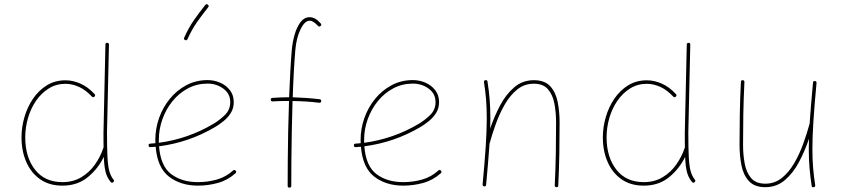

<svg xmlns="http://www.w3.org/2000/svg" viewBox="-20 -875 3976 906"><path d="M289.1 -496.1Q323.7 -496.1 359.1 -480.7Q394.5 -465.3 426.3 -431.2Q432.1 -425.3 425.8 -418.9Q419.9 -413.1 413.6 -419.4Q383.8 -451.2 352.1 -465.3Q320.3 -479.5 289.1 -479.5Q245.1 -479.5 210 -457.5Q174.8 -435.5 149.9 -399.2Q125 -362.8 112.1 -317.9Q99.1 -272.9 99.1 -227.1Q99.1 -133.8 145 -74.7Q190.9 -15.6 274.4 -15.6Q325.2 -15.6 363.5 -38.6Q401.9 -61.5 428 -98.6Q454.1 -135.7 467.8 -177.2L468.8 -178.7Q468.3 -194.3 468.3 -211.9Q468.3 -229.5 468.3 -249.5L477.5 -664.6Q477.5 -672.9 485.8 -672.9Q494.1 -672.9 494.1 -664.6L484.9 -249.5Q484.9 -176.8 487.1 -134Q489.3 -91.3 495.8 -67.6Q502.4 -43.9 515.6 -27.3Q521 -21 514.2 -15.1Q507.8 -9.8 502 -16.6Q485.4 -36.6 478.5 -62.7Q471.7 -88.9 469.7 -134.8Q443.8 -80.1 395 -39.6Q346.2 1 274.4 1Q212.9 1 169.9 -28.8Q127 -58.6 104.2 -110.4Q81.5 -162.1 81.5 -227.1Q81.5 -274.4 95.2 -322Q108.9 -369.6 135.5 -408.9Q162.1 -448.2 200.7 -472.2Q239.3 -496.1 289.1 -496.1Z M1091.3 -57.6Q1054.2 -24.4 1008.1 -11.7Q961.9 1 914.1 1Q833.5 1 778.1 -41Q722.7 -83 714.4 -182.6Q702.1 -181.6 689.9 -180.7Q682.1 -179.7 681.2 -188.5Q680.2 -196.3 689 -197.3Q701.2 -198.2 713.4 -199.2Q712.9 -207 712.9 -214.8Q712.9 -268.1 730.7 -318.4Q748.5 -368.7 781.5 -408.9Q814.5 -449.2 859.6 -473.1Q904.8 -497.1 959.5 -497.1Q990.7 -497.1 1018.8 -484.9Q1046.9 -472.7 1064.9 -449.5Q1083 -426.3 1083 -393.1Q1083 -363.3 1068.6 -341.1Q1054.2 -318.8 1033.9 -302.7Q1013.7 -286.6 995.6 -275.9Q872.6 -203.1 730.5 -184.6Q737.8 -90.8 788.1 -53.2Q838.4 -15.6 914.1 -15.6Q960.4 -15.6 1003.4 -27.8Q1046.4 -40 1079.6 -70.3Q1086.4 -76.2 1091.8 -69.8Q1097.7 -63 1091.3 -57.6ZM959.5 -480.5Q909.7 -480.5 867.4 -458.3Q825.2 -436 794.4 -398.2Q763.7 -360.4 746.6 -313Q729.5 -265.6 729.5 -214.8Q729.5 -208 729.5 -201.2Q867.7 -219.7 986.8 -290.5Q1014.2 -306.6 1040.3 -331.5Q1066.4 -356.4 1066.4 -393.1Q1066.4 -433.1 1033.9 -456.8Q1001.5 -480.5 959.5 -480.5ZM960.9 -853Q967.8 -847.2 962.4 -840.8Q935.1 -806.6 910.4 -771.7Q885.7 -736.8 864.7 -690.4Q861.3 -682.6 853.5 -686Q845.7 -689.5 849.1 -697.3Q870.6 -745.1 896 -781.2Q921.4 -817.4 948.7 -851.6Q954.6 -858.4 960.9 -853Z M1257.8 -404.3Q1256.8 -412.1 1265.6 -413.1Q1305.2 -416 1340.3 -416Q1342.3 -416 1344.2 -416Q1346.7 -479 1349.9 -536.4Q1353 -593.8 1356.9 -640.1Q1360.4 -677.7 1370.6 -712.9Q1380.9 -748 1398.4 -771Q1416 -793.9 1441.4 -793.9Q1467.8 -793.9 1493.2 -764.6Q1499 -757.8 1492.7 -752.4Q1485.8 -746.6 1480.5 -752.9Q1458 -777.3 1441.4 -777.3Q1418 -777.3 1398.2 -736.8Q1378.4 -696.3 1373.5 -638.2Q1369.6 -592.3 1366.5 -535.2Q1363.3 -478 1361.3 -416Q1393.1 -415 1424.3 -412.8Q1455.6 -410.6 1488.3 -406.7Q1496.6 -405.8 1495.6 -397.5Q1494.6 -389.2 1486.3 -390.1Q1454.6 -394 1423.3 -396Q1392.1 -397.9 1360.4 -398.4Q1358.4 -327.6 1356.9 -255.4Q1355.5 -183.1 1355 -116.9Q1354.5 -50.8 1354.5 2Q1354.5 10.3 1345.7 10.3Q1337.4 10.3 1337.4 2Q1337.4 -50.8 1337.9 -116.9Q1338.4 -183.1 1339.8 -255.4Q1341.3 -327.6 1343.8 -398.4Q1342.3 -398.4 1340.3 -398.4Q1322.3 -398.4 1304 -398.2Q1285.6 -397.9 1266.6 -396.5Q1258.8 -395.5 1257.8 -404.3Z M2060.1 -57.6Q2022.9 -24.4 1976.8 -11.7Q1930.7 1 1882.8 1Q1802.2 1 1746.8 -41Q1691.4 -83 1683.1 -182.6Q1670.9 -181.6 1658.7 -180.7Q1650.9 -179.7 1649.9 -188.5Q1648.9 -196.3 1657.7 -197.3Q1669.9 -198.2 1682.1 -199.2Q1681.6 -207 1681.6 -214.8Q1681.6 -268.1 1699.5 -318.4Q1717.3 -368.7 1750.2 -408.9Q1783.2 -449.2 1828.4 -473.1Q1873.5 -497.1 1928.2 -497.1Q1959.5 -497.1 1987.5 -484.9Q2015.6 -472.7 2033.7 -449.5Q2051.8 -426.3 2051.8 -393.1Q2051.8 -363.3 2037.4 -341.1Q2022.9 -318.8 2002.7 -302.7Q1982.4 -286.6 1964.4 -275.9Q1841.3 -203.1 1699.2 -184.6Q1706.5 -90.8 1756.8 -53.2Q1807.1 -15.6 1882.8 -15.6Q1929.2 -15.6 1972.2 -27.8Q2015.1 -40 2048.3 -70.3Q2055.2 -76.2 2060.5 -69.8Q2066.4 -63 2060.1 -57.6ZM1928.2 -480.5Q1878.4 -480.5 1836.2 -458.3Q1793.9 -436 1763.2 -398.2Q1732.4 -360.4 1715.3 -313Q1698.2 -265.6 1698.2 -214.8Q1698.2 -208 1698.2 -201.2Q1836.4 -219.7 1955.6 -290.5Q1982.9 -306.6 2009 -331.5Q2035.2 -356.4 2035.2 -393.1Q2035.2 -433.1 2002.7 -456.8Q1970.2 -480.5 1928.2 -480.5Z M2257.3 -4.9Q2267.1 -109.4 2272 -183.8Q2276.9 -258.3 2276.9 -315.9Q2276.9 -364.3 2273.7 -405Q2270.5 -445.8 2263.7 -487.3Q2262.2 -494.6 2270 -496.6Q2279.3 -498.5 2280.3 -490.2Q2287.1 -448.2 2290.5 -406.5Q2293.9 -364.7 2293.9 -315.9Q2293.9 -293 2293 -268.1Q2311.5 -323.7 2339.1 -376.2Q2366.7 -428.7 2406 -462.6Q2445.3 -496.6 2499 -496.6Q2550.3 -496.6 2576.4 -468Q2602.5 -439.5 2611.6 -393.8Q2620.6 -348.1 2620.6 -297.4Q2620.6 -223.1 2619.4 -152.1Q2618.2 -81.1 2614.3 0.5Q2614.3 8.3 2606 8.3Q2597.7 8.3 2597.7 -0.5Q2601.6 -82 2602.8 -152.6Q2604 -223.1 2604 -297.4Q2604 -342.8 2596.4 -384.5Q2588.9 -426.3 2566.4 -453.1Q2543.9 -480 2499 -480Q2455.1 -480 2421.6 -453.4Q2388.2 -426.8 2363.3 -384.3Q2338.4 -341.8 2320.6 -292.7Q2302.7 -243.7 2290.5 -198.7L2290 -197.3Q2287.1 -156.2 2283.2 -108.2Q2279.3 -60.1 2273.9 -2.9Q2272.9 5.4 2264.6 4.4Q2256.8 3.4 2257.3 -4.9Z M3032.2 -496.1Q3066.9 -496.1 3102.3 -480.7Q3137.7 -465.3 3169.4 -431.2Q3175.3 -425.3 3168.9 -418.9Q3163.1 -413.1 3156.7 -419.4Q3127 -451.2 3095.2 -465.3Q3063.5 -479.5 3032.2 -479.5Q2988.3 -479.5 2953.1 -457.5Q2918 -435.5 2893.1 -399.2Q2868.2 -362.8 2855.2 -317.9Q2842.3 -272.9 2842.3 -227.1Q2842.3 -133.8 2888.2 -74.7Q2934.1 -15.6 3017.6 -15.6Q3068.4 -15.6 3106.7 -38.6Q3145 -61.5 3171.1 -98.6Q3197.3 -135.7 3210.9 -177.2L3211.9 -178.7Q3211.4 -194.3 3211.4 -211.9Q3211.4 -229.5 3211.4 -249.5L3220.7 -664.6Q3220.7 -672.9 3229 -672.9Q3237.3 -672.9 3237.3 -664.6L3228 -249.5Q3228 -176.8 3230.2 -134Q3232.4 -91.3 3239 -67.6Q3245.6 -43.9 3258.8 -27.3Q3264.2 -21 3257.3 -15.1Q3251 -9.8 3245.1 -16.6Q3228.5 -36.6 3221.7 -62.7Q3214.8 -88.9 3212.9 -134.8Q3187 -80.1 3138.2 -39.6Q3089.4 1 3017.6 1Q2956.1 1 2913.1 -28.8Q2870.1 -58.6 2847.4 -110.4Q2824.7 -162.1 2824.7 -227.1Q2824.7 -274.4 2838.4 -322Q2852.1 -369.6 2878.7 -408.9Q2905.3 -448.2 2943.8 -472.2Q2982.4 -496.1 3032.2 -496.1Z M3833 -483.4Q3823.2 -378.9 3818.4 -304.7Q3813.5 -230.5 3813.5 -172.4Q3813.5 -124 3816.9 -83.3Q3820.3 -42.5 3826.7 -1Q3828.1 6.3 3820.3 8.3Q3811 10.3 3810.1 2Q3803.7 -40 3800 -81.8Q3796.4 -123.5 3796.4 -172.4Q3796.4 -195.3 3797.4 -220.2Q3778.8 -164.6 3751.2 -112.1Q3723.6 -59.6 3684.3 -25.6Q3645 8.3 3591.3 8.3Q3540.5 8.3 3514.2 -20.3Q3487.8 -48.8 3478.8 -94.5Q3469.7 -140.1 3469.7 -190.9Q3469.7 -265.1 3470.9 -336.4Q3472.2 -407.7 3476.1 -488.8Q3476.1 -496.6 3484.4 -496.6Q3492.7 -496.6 3492.7 -487.8Q3488.8 -406.7 3487.5 -335.9Q3486.3 -265.1 3486.3 -190.9Q3486.3 -146 3493.9 -104Q3501.5 -62 3523.9 -35.2Q3546.4 -8.3 3591.3 -8.3Q3635.3 -8.3 3668.7 -34.9Q3702.1 -61.5 3727.1 -104Q3752 -146.5 3769.8 -195.6Q3787.6 -244.6 3799.8 -289.6L3800.3 -291Q3803.2 -332 3807.1 -380.1Q3811 -428.2 3816.4 -485.4Q3817.4 -493.7 3825.7 -492.7Q3833.5 -491.7 3833 -483.4Z"/></svg>

Font: Mikhak-DS1-FD Thin
Style: Regular
Weight: 100
Designer: Amin Abedi
Version: Version 3.2